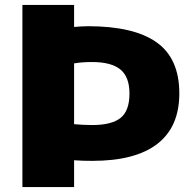

<svg xmlns="http://www.w3.org/2000/svg" viewBox="-20 -760 794 780"><path d="M71 0V-740H281V-650.5Q293.5 -651.5 308.2 -652.5Q323 -653.5 338 -653.5Q524 -653.5 616.2 -588Q708.5 -522.5 708.5 -380.5Q708.5 -244.5 619.2 -175.5Q530 -106.5 355 -106.5Q336.5 -106.5 317.5 -107Q298.5 -107.5 281 -109V0ZM355 -252Q433.5 -252 469.8 -281Q506 -310 506 -380Q506 -447.5 469 -477.8Q432 -508 353.5 -508Q313.5 -508 281 -502.5V-255.5Q300.5 -254 317.2 -253Q334 -252 355 -252Z"/></svg>

Font: Encode Sans Expanded Expanded ExtraBold
Style: Regular
Weight: 800
Width: 7
Designer: Multiple Designers
Foundry: Impallari Type
Version: Version 3.000; ttfautohint (v1.8.3) -l 8 -r 50 -G 200 -x 14 